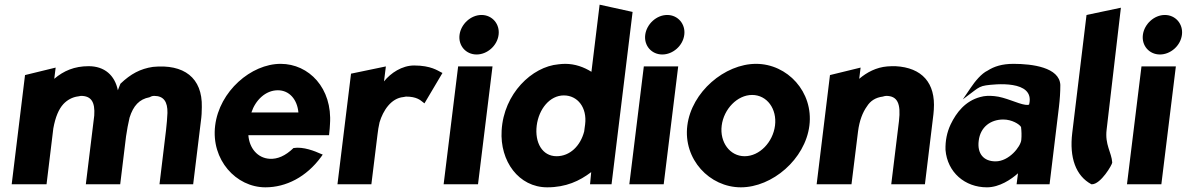

<svg xmlns="http://www.w3.org/2000/svg" viewBox="-20 -778 5075 821"><path d="M212 -441 218 -489 87 -457 30 10H179L208 -229C217 -278 231 -311 251 -333C267 -350 289 -363 315 -366C318 -366 323 -368 326 -368C370 -368 387 -342 383 -284L347 10H494L519 -195C523 -224 528 -248 534 -275C550 -326 576 -354 619 -362C624 -365 631 -368 639 -368C680 -368 697 -343 696 -295C695 -273 693 -248 690 -222L662 10H806L839 -260C842 -281 843 -301 843 -320C846 -446 766 -505 634 -492C580 -484 539 -462 495 -420C492 -411 487 -402 484 -392C471 -456 427 -495 359 -495C298 -495 252 -475 212 -441Z M1042 -200H1387L1388 -210C1389 -222 1391 -235 1391 -247C1402 -401 1301 -505 1180 -505C1054 -505 918 -388 900 -241C882 -95 989 23 1115 23C1203 23 1290 -21 1353 -107L1360 -117L1350 -121C1328 -131 1277 -152 1235 -145C1200 -111 1166 -97 1133 -99C1081 -102 1046 -145 1042 -200ZM1256 -297H1055C1072 -349 1115 -392 1168 -392C1217 -392 1251 -353 1256 -297Z M1872 -466 1864 -470C1853 -475 1823 -498 1751 -498C1699 -498 1651 -466 1622 -430L1630 -494L1481 -463L1423 10H1568L1594 -201C1596 -220 1599 -237 1603 -255C1618 -305 1652 -358 1705 -363C1708 -363 1713 -365 1716 -365C1762 -365 1778 -349 1786 -343L1795 -336Z M1945 -629C1939 -583 1972 -545 2018 -545C2063 -545 2106 -582 2112 -629C2118 -675 2085 -714 2039 -714C1993 -714 1951 -675 1945 -629ZM2024 10 2086 -494H1939L1877 10Z M2320 23C2400 23 2458 -4 2508 -42C2507 -29 2505 -8 2504 0L2503 10H2595L2685 -727L2544 -758L2509 -471C2477 -491 2439 -505 2397 -505C2386 -505 2376 -504 2368 -503C2255 -493 2134 -378 2125 -220C2117 -89 2198 23 2320 23ZM2482 -246C2481 -236 2479 -227 2478 -216C2462 -154 2417 -110 2360 -110C2299 -110 2266 -168 2275 -241C2284 -312 2331 -370 2391 -370C2450 -370 2491 -318 2482 -246Z M2739 -629C2733 -583 2766 -545 2812 -545C2857 -545 2900 -582 2906 -629C2912 -675 2879 -714 2833 -714C2787 -714 2745 -675 2739 -629ZM2818 10 2880 -494H2733L2671 10Z M3066 -241C3075 -312 3133 -372 3196 -372C3260 -372 3303 -312 3294 -241C3285 -170 3228 -110 3164 -110C3101 -110 3057 -170 3066 -241ZM2919 -241C2901 -97 3014 23 3148 23C3282 23 3423 -97 3441 -241C3459 -385 3347 -505 3213 -505C3079 -505 2937 -385 2919 -241Z M3935 10 3969 -270C3971 -283 3972 -296 3973 -309C3981 -423 3923 -489 3809 -495H3808C3797 -495 3786 -495 3774 -494C3727 -490 3687 -469 3654 -441L3660 -489L3529 -457L3472 10H3621L3649 -216C3655 -263 3669 -298 3687 -323C3702 -347 3724 -361 3755 -365C3759 -366 3764 -368 3769 -368C3817 -368 3833 -336 3824 -260L3791 10Z M4203 -476C4177 -464 4149 -430 4131 -403L4097 -353L4146 -390C4163 -403 4175 -410 4196 -413C4231 -418 4405 -438 4381 -333C4381 -331 4380 -328 4364 -330C4333 -334 4278 -363 4232 -367C4210 -369 4192 -369 4171 -363C4108 -346 4070 -298 4045 -246C4029 -212 4022 -176 4023 -137C4031 -41 4106 23 4200 23C4254 23 4304 -11 4333 -37L4327 10H4468L4508 -320C4512 -354 4514 -384 4514 -415C4510 -490 4394 -505 4314 -505C4265 -505 4231 -494 4203 -476ZM4237 -88C4186 -88 4158 -121 4165 -176C4172 -236 4217 -267 4270 -267C4307 -267 4339 -247 4346 -235C4348 -219 4349 -198 4347 -179C4344 -151 4295 -88 4237 -88Z M4647 10H4649C4687 10 4736 -74 4736 -83C4733 -127 4704 -159 4712 -224L4773 -745L4626 -714L4565 -210C4552 -104 4580 -26 4647 10Z M4867 -629C4861 -583 4894 -545 4940 -545C4985 -545 5028 -582 5034 -629C5040 -675 5007 -714 4961 -714C4915 -714 4873 -675 4867 -629ZM4946 10 5008 -494H4861L4799 10Z"/></svg>

Font: Bluebird
Style: SfBdNrwObl
Weight: 700
Designer: Jasper
Foundry: Cannot Into Space Fonts
Version: Version 0.98